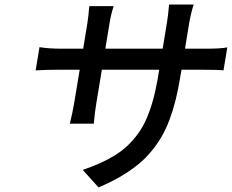

<svg xmlns="http://www.w3.org/2000/svg" viewBox="-20 -771 1018 843"><path d="M153.4 -563.9Q193.9 -557.2 252.5 -557.2H345.2L363.3 -666.9Q367.9 -695.7 372.2 -744H479Q467.3 -708.8 460.6 -666.9L442.5 -557.2H694.2L712.4 -668Q718.4 -702.8 722.3 -751.1H830.3Q817.8 -712 810.4 -668L792.3 -557.2H882.5Q949.2 -557.2 978 -562.9L961.3 -462Q942.1 -464.8 867.9 -464.8H777L771.3 -432.2Q762.4 -377.5 751.2 -332.7Q740.1 -288 724.4 -245.9Q708.8 -203.8 688.6 -169.4Q668.3 -134.9 641.7 -103.3Q615.1 -71.7 581.3 -44.9Q547.6 -18.1 505.9 6Q464.1 30.2 412.6 51.8L343.4 -24.9Q386 -39.8 419.4 -54.7Q452.8 -69.6 484.2 -89Q515.6 -108.3 539.6 -131Q563.6 -153.8 585 -182.9Q606.5 -212 622.3 -247.7Q638.1 -283.4 650.7 -327.8Q663.4 -372.2 672.6 -426.1L679 -464.8H427.2L403.4 -321Q396.3 -278.8 391.7 -228H286.6Q299 -278.8 306.1 -321L329.9 -464.8H237.2Q179.7 -464.8 136.4 -462Z"/></svg>

Font: Karasuma Gothic
Style: Medium Italic
Weight: 500
Italic angle: 9.39998°
Designer: Rasmus Andersson / Ryoko Nishizuka
Foundry: Genbu
Version: Version 1.00